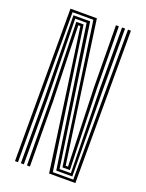

<svg xmlns="http://www.w3.org/2000/svg" viewBox="-150 -873 720 947"><g transform="rotate(20 210.0 -400.0)"><path d="M51.2 0V-800H189.8L235.5 -474.8L294 -63.8H306.2L293 -477L290 -800H305.2L308.5 -477L320.8 -51H281.8L176 -787.2H66.8V0ZM82 0V-342.8L76.2 -774.5H163.8L271.2 -38.2H330.5L322.5 -477L322 -800H337.8L338.2 -477L342.8 -25.5H258.5L149.8 -761.8H90L97.5 -342.8V0ZM114 0 111.5 -342.8 100.5 -749H138.5L245.2 -12.5H352.5L353.2 -800H368.5L368 0H230.2L182 -343.8L126.5 -736.2H115.5L126.8 -342.8L129.5 0Z"/></g></svg>

Font: Big Shoulders Inline Display Thin Medium
Style: Regular
Weight: 500
Version: Version 2.002